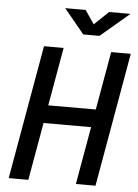

<svg xmlns="http://www.w3.org/2000/svg" viewBox="-60 -944 713 990"><g transform="rotate(5 297.0 -449.0)"><path d="M370.6 0 423.3 -298.8H177.2L124.5 0H22.9L145 -693.4H246.6L193.4 -391.6H439.5L492.7 -693.4H594.2L472.2 0ZM341.3 -771.5 236.8 -898.4H342.8L390.6 -828.1L463.9 -898.4H574.7L425.3 -771.5Z"/></g></svg>

Font: Cascadia Code NF
Style: Italic
Weight: 400
Italic angle: -10°
Monospace: yes
Designer: Aaron Bell
Foundry: Saja Typeworks
Version: Version 2404.023; ttfautohint (v1.8.4)